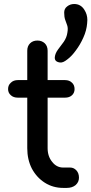

<svg xmlns="http://www.w3.org/2000/svg" viewBox="-20 -919 447 939"><path d="M289.1 0Q239.3 0 199.2 -25.4Q159.2 -50.8 135.7 -94.7Q113.3 -138.7 113.3 -194.3Q113.3 -352.5 113.3 -670.9Q113.3 -693.4 127 -707Q140.6 -720.7 163.1 -720.7Q184.6 -720.7 199.2 -707Q212.9 -693.4 212.9 -670.9Q212.9 -511.7 212.9 -194.3Q212.9 -154.3 235.4 -127Q256.8 -99.6 289.1 -99.6Q300.8 -99.6 323.2 -99.6Q340.8 -99.6 353.5 -85.9Q366.2 -72.3 366.2 -49.8Q366.2 -28.3 349.6 -13.7Q333 0 306.6 0Q300.8 0 289.1 0ZM67.4 -441.4Q45.9 -441.4 33.2 -453.1Q19.5 -464.8 19.5 -483.4Q19.5 -502.9 33.2 -514.6Q45.9 -527.3 67.4 -527.3Q143.6 -527.3 297.9 -527.3Q319.3 -527.3 332 -514.6Q344.7 -502.9 344.7 -483.4Q344.7 -464.8 332 -453.1Q319.3 -441.4 297.9 -441.4Q220.7 -441.4 67.4 -441.4ZM273.4 -613.3Q259.8 -615.2 253.9 -621.1Q247.1 -627 248 -639.6Q250 -658.2 263.7 -676.8Q278.3 -695.3 292 -714.8Q306.6 -736.3 309.6 -759.8Q313.5 -781.2 308.6 -794.9Q303.7 -808.6 298.8 -822.3Q293.9 -835.9 293.9 -857.4Q293.9 -877 308.6 -887.7Q323.2 -899.4 342.8 -899.4Q375 -899.4 392.6 -871.1Q407.2 -848.6 407.2 -821.3Q407.2 -813.5 406.2 -804.7Q403.3 -769.5 387.7 -735.4Q372.1 -700.2 350.6 -671.9Q330.1 -643.6 308.6 -627.9Q288.1 -611.3 273.4 -613.3Z"/></svg>

Font: Abed
Style: Bold
Weight: 700
Designer: Johan Aakerlund
Version: Version 3.105